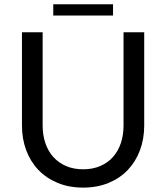

<svg xmlns="http://www.w3.org/2000/svg" viewBox="-20 -867 776 896"><path d="M368 -77Q412.5 -77 447.5 -92Q482.5 -107 506.8 -134Q531 -161 543.8 -198.5Q556.5 -236 556.5 -281V-716.5H653V-281Q653 -219 633.2 -166Q613.5 -113 576.8 -74.2Q540 -35.5 487 -13.5Q434 8.5 368 8.5Q302 8.5 249 -13.5Q196 -35.5 159 -74.2Q122 -113 102.2 -166Q82.5 -219 82.5 -281V-716.5H179V-281.5Q179 -236.5 191.8 -199Q204.5 -161.5 228.8 -134.5Q253 -107.5 288.2 -92.2Q323.5 -77 368 -77ZM228.5 -847H507.5V-794.5H228.5Z"/></svg>

Font: Lato 2
Style: Regular
Weight: 400
Designer: Lukasz Dziedzic with Adam Twardoch and Botio Nikoltchev
Foundry: tyPoland Lukasz Dziedzic
Version: Version 2.015; 2015-08-06; http://www.latofonts.com/